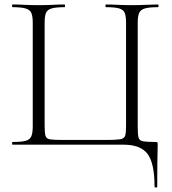

<svg xmlns="http://www.w3.org/2000/svg" viewBox="-20 -645 766 856"><path d="M669 187Q669 83 638 41.5Q607 0 530 0H36Q34 0 34 -6Q34 -12 36 -12Q74 -12 93.5 -17Q113 -22 119.5 -37Q126 -52 126 -81V-544Q126 -573 119.5 -587.5Q113 -602 93.5 -607.5Q74 -613 36 -613Q34 -613 34 -619Q34 -625 36 -625Q60 -625 90 -623.5Q120 -622 152 -622Q187 -622 215.5 -623.5Q244 -625 268 -625Q270 -625 270 -619Q270 -613 268 -613Q230 -613 210.5 -607.5Q191 -602 185 -587.5Q179 -573 179 -544V-83Q179 -52 183 -39Q187 -26 204.5 -23.5Q222 -21 264 -21H451Q496 -21 515 -24Q534 -27 538 -40Q542 -53 542 -83V-544Q542 -573 536 -587.5Q530 -602 511 -607.5Q492 -613 453 -613Q450 -613 450 -619Q450 -625 453 -625Q476 -625 505 -623.5Q534 -622 568 -622Q601 -622 631 -623.5Q661 -625 684 -625Q687 -625 687 -619Q687 -613 684 -613Q646 -613 626.5 -607.5Q607 -602 600.5 -587.5Q594 -573 594 -544V-81Q594 -47 597.5 -32.5Q601 -18 617.5 -15Q634 -12 673 -12Q681 -12 682 -10Q683 -8 683 0Q683 13 682.5 30Q682 47 681.5 82.5Q681 118 681 187Q681 191 675 191Q669 191 669 187Z"/></svg>

Font: Cormorant Infant Light
Style: Regular
Weight: 300
Designer: Christian Thalmann (Catharsis Fonts)
Foundry: Catharsis Fonts
Version: Version 4.001